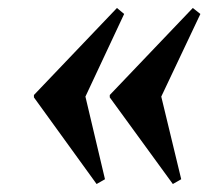

<svg xmlns="http://www.w3.org/2000/svg" viewBox="-20 -596 535 481"><path d="M273 -576 291 -561 194 -354 243 -147 222 -135 65 -352V-358ZM463 -576 482 -561 384 -354 434 -147 413 -135 255 -352V-358Z"/></svg>

Font: Platypi Light Medium
Style: Italic
Weight: 500
Italic angle: -13°
Version: Version 1.200